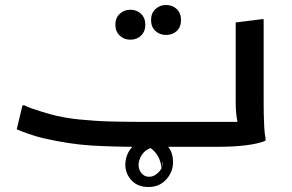

<svg xmlns="http://www.w3.org/2000/svg" viewBox="-20 -588 1168 769"><path d="M70 -166H78Q89 -160 109 -153Q129 -146 149 -140Q169 -134 180 -131Q233 -116 297.5 -109.5Q362 -103 423.5 -101.5Q485 -100 528 -100H931Q928 -115 926 -134.5Q924 -154 924 -177V-498L1027 -511H1036V-175Q1036 -155 1036.5 -128.5Q1037 -102 1038.5 -76Q1040 -50 1044 -32L1043 -24Q1013 -12 964 -6Q915 0 852 0H528Q438 0 349 -5Q260 -10 151 -35Q122 -42 94 -52Q66 -62 47 -70ZM645 -448Q620 -448 602.5 -464Q585 -480 585 -508Q585 -535 602.5 -551.5Q620 -568 645 -568Q671 -568 688 -551.5Q705 -535 705 -508Q705 -480 688 -464Q671 -448 645 -448ZM502 -429Q477 -429 459.5 -445.5Q442 -462 442 -489Q442 -516 459.5 -532.5Q477 -549 502 -549Q528 -549 545 -532.5Q562 -516 562 -489Q562 -462 545 -445.5Q528 -429 502 -429ZM586 -34Q619 -34 646 -8.5Q673 17 673 62Q673 101 645.5 131Q618 161 575 161Q531 161 506.5 134Q482 107 482 72Q482 30 511.5 -2Q541 -34 586 -34ZM535 72Q535 92 547 106Q559 120 577 120Q593 120 606.5 109.5Q620 99 627 86Q622 33 583 5Q559 14 547 34Q535 54 535 72ZM632 59 629 80Q634 69 632 59ZM625 117Q627 109 627 100Z"/></svg>

Font: Kufam Medium
Style: Regular
Weight: 500
Designer: Wael Morcos, Artur Schmal
Foundry: Original Type
Version: Version 1.300; ttfautohint (v1.8.3)